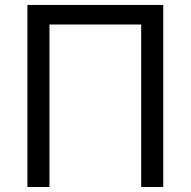

<svg xmlns="http://www.w3.org/2000/svg" viewBox="-20 -747 762 767"><path d="M632.1 -727.3H89.5V0H177.6V-649.1H544V0H632.1Z"/></svg>

Font: Magic Ui Pro
Style: Regular
Weight: 400
Designer: Stefan Endress, Andreas Faust
Version: Version 1.000;FEAKit 1.0